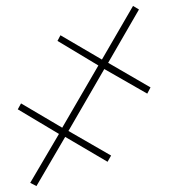

<svg xmlns="http://www.w3.org/2000/svg" viewBox="-20 -641 576 648"><path d="M82 -24 179 -189 40 -272 51 -292 190 -210 312 -420 174 -503 184 -522 324 -440 429 -621 449 -609 345 -429 488 -346 477 -325 332 -408 211 -199 355 -116 343 -95 200 -179 103 -13Z"/></svg>

Font: Noto Serif NarrowThin
Style: Italic
Weight: 250
Width: 4
Italic angle: -12°
Designer: Monotype Design Team
Foundry: Monotype Imaging Inc.
Version: Version 1.001